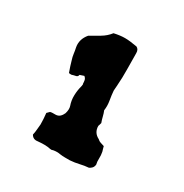

<svg xmlns="http://www.w3.org/2000/svg" viewBox="-94 -692 471 492"><g transform="rotate(30 141.5 -446.0)"><path d="M239 -299Q238 -292 234.5 -288.5Q231 -285 227 -283Q214 -282 201.5 -279Q189 -276 175 -275Q168 -275 160.5 -275Q153 -275 146 -276Q136 -278 125 -276Q121 -274 117 -275Q108 -277 98.5 -277Q89 -277 79 -276Q66 -274 60 -285Q62 -293 62.5 -301Q63 -309 64 -317Q64 -325 63.5 -333Q63 -341 62 -350Q64 -352 66 -354Q68 -356 69 -357Q73 -358 76.5 -358Q80 -358 84 -358Q92 -358 97 -362.5Q102 -367 105 -374Q109 -387 106 -396Q101 -410 101.5 -425.5Q102 -441 106 -455Q106 -457 106.5 -459Q107 -461 106 -462Q106 -467 105 -472Q104 -477 99 -481L87 -477Q86 -471 80.5 -470Q75 -469 69 -467Q68 -467 65 -467Q62 -467 61 -468Q58 -476 55.5 -484Q53 -492 51 -499Q48 -508 47 -516.5Q46 -525 44 -534Q40 -556 56 -575Q70 -583 84.5 -591.5Q99 -600 109 -613Q127 -617 141 -617Q155 -617 177 -613Q185 -609 185 -598Q185 -574 185.5 -550Q186 -526 184 -500Q184 -497 183.5 -493.5Q183 -490 183 -486Q184 -473 186.5 -458.5Q189 -444 187 -430Q190 -423 192 -414.5Q194 -406 197 -398Q196 -395 195.5 -392.5Q195 -390 194 -388Q194 -368 212 -359Q216 -355 221 -353.5Q226 -352 232 -350Q233 -346 234 -342.5Q235 -339 236 -336Q238 -326 237.5 -316.5Q237 -307 239 -299Z"/></g></svg>

Font: Daruma Drop One
Style: Regular
Weight: 400
Designer: Maniackers Design
Version: Version 1.000